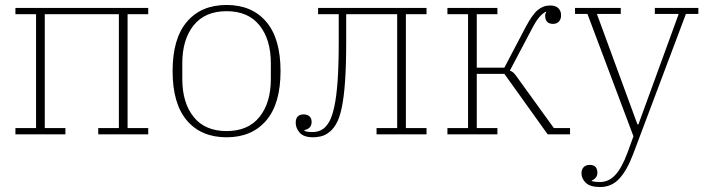

<svg xmlns="http://www.w3.org/2000/svg" viewBox="-20 -540 2836 772"><path d="M42 -25H125V-483H42V-508H576V-483H493V-25H576V0H375V-25H458V-483H160V-25H243V0H42Z M891 -13Q978 -13 1023.5 -70Q1069 -127 1069 -222V-286Q1069 -381 1023.5 -438Q978 -495 891 -495Q804 -495 758.5 -438Q713 -381 713 -286V-222Q713 -127 758.5 -70Q804 -13 891 -13ZM891 12Q789 12 731.5 -55.5Q674 -123 674 -254Q674 -385 731.5 -452.5Q789 -520 891 -520Q993 -520 1050.5 -452.5Q1108 -385 1108 -254Q1108 -123 1050.5 -55.5Q993 12 891 12Z M1239 12Q1201 12 1185 -6.5Q1169 -25 1169 -46Q1169 -80 1201 -80Q1216 -80 1224.5 -72Q1233 -64 1233 -50Q1233 -23 1204 -17V-14Q1210 -11 1219 -10Q1228 -9 1236 -9Q1248 -9 1259 -12Q1270 -15 1281 -23Q1294 -33 1305 -53Q1316 -73 1324.5 -112.5Q1333 -152 1337.5 -215Q1342 -278 1342 -373V-483H1259V-508H1695V-483H1612V-25H1695V0H1494V-25H1577V-483H1372V-374Q1372 -279 1367.5 -214Q1363 -149 1354 -106.5Q1345 -64 1331 -40.5Q1317 -17 1299 -5Q1285 5 1269 8.5Q1253 12 1239 12Z M1779 -25H1862V-483H1779V-508H1980V-483H1897V-268H2008L2093 -430Q2120 -481 2142 -499.5Q2164 -518 2192 -518Q2214 -518 2225 -507Q2236 -496 2236 -479Q2236 -462 2227 -453Q2218 -444 2204 -444Q2172 -444 2172 -477Q2172 -485 2177 -493H2175Q2161 -486 2147.5 -470Q2134 -454 2116 -419L2030 -256Q2044 -252 2056 -234L2207 -25H2272V0H2182L2008 -243H1897V-25H1980V0H1779Z M2393 212Q2353 212 2335.5 195Q2318 178 2318 157Q2318 141 2327 132Q2336 123 2351 123Q2382 123 2382 155Q2382 166 2375.5 174Q2369 182 2359 186V188Q2366 190 2374.5 191Q2383 192 2392 192Q2427 192 2453.5 164Q2480 136 2503 74L2527 8L2342 -484H2292V-508H2476V-484H2380L2543 -40H2547L2709 -484H2613V-508H2788V-484H2738L2526 79Q2501 145 2470 178.5Q2439 212 2393 212Z"/></svg>

Font: IBM Plex Serif ExtLt
Style: Regular
Weight: 200
Designer: Mike Abbink, Paul van der Laan, Pieter van Rosmalen
Foundry: Bold Monday
Version: Version 3.001